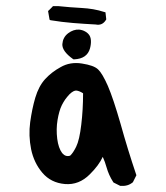

<svg xmlns="http://www.w3.org/2000/svg" viewBox="-20 -604 540 624"><path d="M369.6 -0.5 350.1 -10.3 348.6 -11.2 347.7 -12.7Q333.5 -34.7 326.2 -60.5Q321.3 -78.1 314 -94.2Q300.8 -65.9 272 -37.6Q236.8 -2 190.9 -5.9Q145.5 -9.8 117.7 -42.5Q90.3 -74.7 81.1 -119.1Q72.3 -163.1 78.1 -207Q81.1 -228.5 85.2 -248.5Q89.4 -268.6 94.7 -286.6Q106 -324.2 126.5 -346.7Q136.7 -357.9 149.2 -367.7Q161.6 -377.4 176.8 -385.7Q208 -403.8 246.6 -397.5Q265.6 -394.5 278.6 -389.9Q291.5 -385.3 298.8 -378.4Q312.5 -365.7 330.6 -324.7Q348.1 -284.2 372.1 -200.7Q395 -118.2 422.4 -37.1L423.3 -34.7L422.4 -32.7L412.6 -13.2L412.1 -11.7L411.1 -11.2Q395.5 2 371.6 0H370.6ZM208 -98.1Q217.3 -106.4 227.5 -127Q238.3 -148.9 244.1 -198.7Q250 -247.6 250 -300.8Q238.8 -308.1 229 -309.6Q219.7 -311 205.6 -297.4Q202.1 -293.5 198.5 -289.3Q194.8 -285.2 191.9 -280.8Q189 -276.4 186.3 -272Q183.6 -267.6 181.2 -262.7Q176.3 -252.9 172.9 -240.7Q169.4 -228.5 167 -213.9Q162.1 -184.6 166 -152.8Q169.9 -122.6 182.1 -106.4Q188 -99.6 194.3 -97.7Q200.7 -95.7 208 -98.1ZM217.3 -412.1Q181.6 -437.5 182.6 -460.4Q183.1 -465.8 184.3 -470.7Q185.5 -475.6 188 -480.2Q190.4 -484.9 193.8 -488.8Q197.3 -492.7 201.7 -496.1Q218.8 -508.8 236.8 -507.8Q238.8 -507.8 241 -507.3Q243.2 -506.8 245.4 -506.3Q247.6 -505.9 249.5 -505.1Q251.5 -504.4 253.4 -503.4Q255.4 -502.4 257.1 -501.5Q258.8 -500.5 260.7 -499.3Q262.7 -498 264.2 -496.6Q265.6 -495.1 267.6 -493.2Q274.4 -485.8 275.4 -473.6Q276.4 -461.4 272.5 -446.8Q263.2 -413.1 221.2 -411.1H218.8ZM291 -524.4Q272.5 -525.4 253.9 -526.6Q235.4 -527.8 217.3 -529.3Q181.2 -532.2 145.5 -538.1L141.6 -539.1L140.6 -543L136.7 -565.4L136.2 -568.4L138.7 -570.3L150.4 -582L151.9 -584H154.3H169.9H170.4Q207.5 -580.1 245.1 -578.1Q264.2 -577.1 282.7 -574Q301.3 -570.8 319.3 -564.9L322.8 -564L323.2 -560.1L325.2 -542.5V-540.5L324.2 -539.1Q312.5 -520 291 -524.4Z"/></svg>

Font: NaikaiFont
Style: SemiBold
Weight: 600
Version: Version 1.89